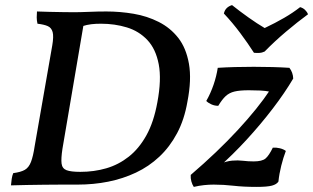

<svg xmlns="http://www.w3.org/2000/svg" viewBox="-20 -724 1228 753"><path d="M397 -679Q451 -679 504 -670Q557 -661 602.5 -638Q648 -615 679 -575.5Q710 -536 721 -474Q732 -412 715 -325Q703 -255 674.5 -201.5Q646 -148 605 -109.5Q564 -71 513 -47Q462 -23 404.5 -11.5Q347 0 284 0H173L182 -50H295Q349 -50 397 -64Q445 -78 485 -109.5Q525 -141 554 -193Q583 -245 597 -322Q614 -412 602.5 -472Q591 -532 558 -567Q525 -602 477.5 -616.5Q430 -631 376 -631Q355 -631 338 -629Q321 -627 302 -621L261 -676Q294 -676 328.5 -677.5Q363 -679 397 -679ZM125 -679Q147 -678 173.5 -677.5Q200 -677 227 -676.5Q254 -676 277.5 -676Q301 -676 316 -676L225 -141Q219 -102 221.5 -82.5Q224 -63 241 -56.5Q258 -50 295 -50L284 0Q256 0 222.5 0Q189 0 153.5 0.5Q118 1 84.5 1.5Q51 2 23 3Q24 -10 26 -23Q28 -36 32 -45Q62 -49 77.5 -58Q93 -67 101.5 -89Q110 -111 116 -151L185 -546Q191 -581 186.5 -598Q182 -615 167.5 -621.5Q153 -628 127 -631Q124 -644 124 -656Q124 -668 125 -679ZM740 9Q734 0 730.5 -12.5Q727 -25 728 -38Q833 -128 912.5 -214Q992 -300 1039 -371L1041 -364Q1022 -368 1001 -369Q980 -370 956 -370Q920 -370 899.5 -365Q879 -360 865 -347Q851 -334 836 -309Q822 -309 809.5 -314.5Q797 -320 789 -328Q806 -358 817.5 -391.5Q829 -425 834 -458Q865 -460 900.5 -461Q936 -462 975 -462Q1013 -462 1049 -461Q1085 -460 1115 -458Q1129 -440 1130 -416Q1097 -360 1050 -298.5Q1003 -237 948 -177Q893 -117 833 -64L839 -80Q868 -92 890.5 -94Q913 -96 933 -93.5Q953 -91 975 -91Q1008 -91 1021.5 -102.5Q1035 -114 1050 -145Q1063 -146 1077.5 -142.5Q1092 -139 1101 -132Q1091 -106 1083 -74Q1075 -42 1072 -12Q1065 -1 1046.5 4Q1028 9 986 9Q935 9 896 4.5Q857 0 818 0Q800 0 780.5 2Q761 4 740 9ZM976 -517Q953 -553 922.5 -594Q892 -635 858 -671Q861 -684 869 -692Q877 -700 890 -704Q920 -680 954.5 -655.5Q989 -631 1018 -614Q1060 -634 1094.5 -654Q1129 -674 1157 -696Q1168 -693 1176 -685.5Q1184 -678 1188 -668Q1147 -638 1102 -600Q1057 -562 1018 -522Q1008 -517 996.5 -516.5Q985 -516 976 -517Z"/></svg>

Font: Vollkorn Medium
Style: Italic
Weight: 500
Italic angle: -11°
Designer: Friedrich Althausen
Foundry: Friedrich Althausen
Version: Version 5.000